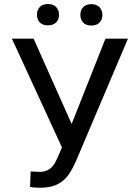

<svg xmlns="http://www.w3.org/2000/svg" viewBox="-20 -898 668 929"><path d="M326.7 -298.3 490.2 -710.9H599.1L347.7 -118.7Q322.3 -62 300.3 -38.3Q278.3 -14.6 248.8 -2.2Q219.2 10.3 174.8 10.3Q136.2 10.3 125.5 5.9L128.4 -68.4L172.9 -66.4Q224.1 -66.4 249 -115.7L261.2 -141.1L279.8 -184.6L37.6 -710.9H142.6ZM158.7 -826.7Q158.7 -848.6 172.1 -863.5Q185.5 -878.4 211.9 -878.4Q238.3 -878.4 252 -863.5Q265.6 -848.6 265.6 -826.7Q265.6 -804.7 252 -790Q238.3 -775.4 211.9 -775.4Q185.5 -775.4 172.1 -790Q158.7 -804.7 158.7 -826.7ZM368.7 -825.7Q368.7 -847.7 382.1 -862.8Q395.5 -877.9 421.9 -877.9Q448.2 -877.9 461.9 -862.8Q475.6 -847.7 475.6 -825.7Q475.6 -803.7 461.9 -789.1Q448.2 -774.4 421.9 -774.4Q395.5 -774.4 382.1 -789.1Q368.7 -803.7 368.7 -825.7Z"/></svg>

Font: RobotoInd
Style: Regular
Weight: 400
Designer: Google
Version: Version 2.001101; 2014